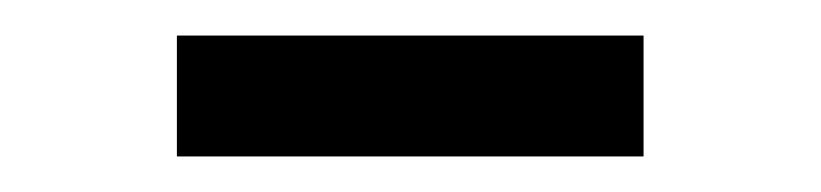

<svg xmlns="http://www.w3.org/2000/svg" viewBox="-20 -693 462 108"><path d="M342 -673V-605H79.5V-673Z"/></svg>

Font: Merriweather 120pt Medium
Style: Regular
Weight: 500
Version: Version 2.100